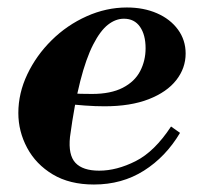

<svg xmlns="http://www.w3.org/2000/svg" viewBox="-20 -482 535 513"><path d="M231 11Q166 11 121 -16Q76 -43 52.5 -87Q29 -131 29 -180Q29 -233 53 -283.5Q77 -334 118 -374.5Q159 -415 211.5 -438.5Q264 -462 319 -462Q364 -462 399.5 -446.5Q435 -431 455.5 -403Q476 -375 476 -339Q476 -300 451 -268Q426 -236 377.5 -217Q329 -198 259 -198Q235 -198 207 -200Q179 -202 157 -205Q135 -208 129 -209L134 -241Q151 -234 171.5 -232.5Q192 -231 226 -231Q276 -231 308 -247.5Q340 -264 354.5 -292Q369 -320 369 -353Q369 -389 354 -410.5Q339 -432 311 -432Q289 -432 268.5 -416Q248 -400 229 -363Q210 -326 194.5 -265.5Q179 -205 167 -116Q162 -68 181.5 -47Q201 -26 245 -26Q292 -26 342.5 -51.5Q393 -77 437 -144L461 -127Q423 -63 364.5 -26Q306 11 231 11Z"/></svg>

Font: Libre Bodoni SemiBold
Style: Italic
Weight: 600
Italic angle: -13°
Version: Version 2.003